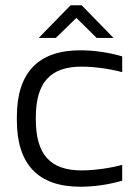

<svg xmlns="http://www.w3.org/2000/svg" viewBox="-20 -700 504 729"><path d="M44 -256V-244C44 -78 123 9 285 9C336 9 393 1 444 -14V-74C397 -61 335 -53 290 -53C170 -53 116 -114 116 -247V-253C116 -386 170 -447 290 -447C335 -447 397 -439 444 -426V-486C393 -501 336 -509 285 -509C123 -509 44 -422 44 -256ZM127 -556H192L270 -632L347 -556H411L290 -680H248Z"/></svg>

Font: LT Wave Text Light
Style: Regular
Weight: 300
Designer: Daniel Lyons
Version: Version 2.5 (Glyphs App)